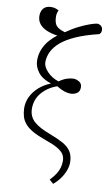

<svg xmlns="http://www.w3.org/2000/svg" viewBox="-108 -834 646 1120"><g transform="rotate(10 215.0 -274.0)"><path d="M291 233 267 212Q289 189 301 170Q313 151 318.5 132Q324 113 324 92Q324 70 313.5 53Q303 36 276.5 20.5Q250 5 203 -11Q155 -28 125 -45Q95 -62 78.5 -81.5Q62 -101 55.5 -123Q49 -145 48 -171Q47 -208 63 -241Q79 -274 108.5 -300Q138 -326 175 -340V-342Q123 -359 98.5 -391.5Q74 -424 74 -462Q74 -499 88 -530.5Q102 -562 123.5 -585.5Q145 -609 165 -623Q130 -628 102 -639.5Q74 -651 58 -671Q42 -691 42 -719Q42 -747 57 -764Q72 -781 103 -781Q117 -781 128.5 -777Q140 -773 147 -768Q143 -763 140.5 -753Q138 -743 138 -734Q138 -696 152 -678.5Q166 -661 205 -650Q243 -677 279 -694.5Q315 -712 342.5 -721.5Q370 -731 383 -732Q395 -732 405.5 -723.5Q416 -715 416 -698Q416 -694 415 -689.5Q414 -685 411.5 -681.5Q409 -678 405 -674Q326 -655 271.5 -631Q217 -607 184.5 -579Q152 -551 137.5 -520.5Q123 -490 123 -458Q123 -432 149.5 -403.5Q176 -375 218 -361Q242 -378 263.5 -385Q285 -392 303 -392Q318 -392 335.5 -382Q353 -372 353 -349Q353 -324 336 -313.5Q319 -303 299 -303Q282 -303 262 -309.5Q242 -316 216 -332Q185 -321 162 -304.5Q139 -288 123.5 -268.5Q108 -249 100.5 -226.5Q93 -204 93 -179Q93 -155 101.5 -135.5Q110 -116 126.5 -101.5Q143 -87 166.5 -74.5Q190 -62 222 -50Q270 -32 302.5 -14Q335 4 351 29.5Q367 55 367 94Q367 116 357.5 141.5Q348 167 331 190.5Q314 214 291 233Z"/></g></svg>

Font: Literata ExtraLight
Style: Italic
Weight: 250
Italic angle: -2°
Designer: Latin by Veronika Burian and Jose Scaglione. Greek by Irene Vlachou. Cyrillic by Vera Evstafieva
Foundry: TypeTogether
Version: Version 3.002